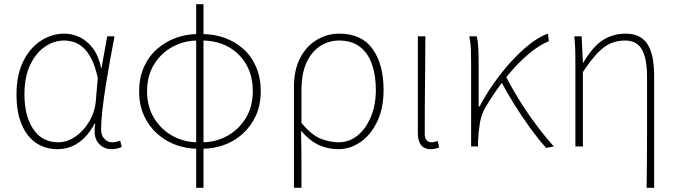

<svg xmlns="http://www.w3.org/2000/svg" viewBox="-20 -701 3246 919"><path d="M255 13Q198 13 154 -16Q110 -45 84.5 -103.5Q59 -162 59 -249Q59 -342 91 -407Q123 -472 175.5 -506Q228 -540 288 -540Q324 -540 359.5 -524Q395 -508 423 -472Q451 -436 464 -376H466L493 -527H528Q517 -470 506 -408.5Q495 -347 485.5 -287Q476 -227 470 -173.5Q464 -120 464 -79Q464 -53 479.5 -36.5Q495 -20 517 -20Q527 -20 537.5 -22.5Q548 -25 555 -28L563 2Q555 6 543 9.5Q531 13 514 13Q474 13 449.5 -18Q425 -49 436 -109H433Q366 13 255 13ZM258 -20Q302 -20 341.5 -47.5Q381 -75 408 -121Q435 -167 439 -222L448 -328Q435 -387 416 -422.5Q397 -458 374.5 -476.5Q352 -495 329.5 -501Q307 -507 287 -507Q238 -507 194.5 -477Q151 -447 124 -389.5Q97 -332 97 -249Q97 -145 139.5 -82.5Q182 -20 258 -20Z M926 11Q873 11 823 -7Q773 -25 733 -60.5Q693 -96 669.5 -147Q646 -198 646 -264Q646 -330 669.5 -381.5Q693 -433 733 -467.5Q773 -502 823 -520Q873 -538 926 -538V-507Q862 -507 807 -477.5Q752 -448 718 -393.5Q684 -339 684 -264Q684 -190 718 -135Q752 -80 807 -50Q862 -20 926 -20ZM948 11V-20Q1012 -20 1067 -50Q1122 -80 1156 -135Q1190 -190 1190 -264Q1190 -339 1158 -393.5Q1126 -448 1071.5 -477.5Q1017 -507 948 -507V-538Q1004 -538 1054.5 -520Q1105 -502 1144 -467.5Q1183 -433 1205.5 -381.5Q1228 -330 1228 -264Q1228 -198 1204.5 -147Q1181 -96 1141.5 -60.5Q1102 -25 1052 -7Q1002 11 948 11ZM919 198V-681H954V198Z M1387 198V-283Q1387 -368 1417.5 -425Q1448 -482 1497.5 -511Q1547 -540 1604 -540Q1711 -540 1763.5 -466.5Q1816 -393 1816 -271Q1816 -182 1785 -118Q1754 -54 1704.5 -20.5Q1655 13 1600 13Q1551 13 1507 -6.5Q1463 -26 1421 -75Q1422 -22 1422.5 19.5Q1423 61 1423 103Q1423 145 1423 198ZM1602 -20Q1651 -20 1691 -52Q1731 -84 1755 -141Q1779 -198 1779 -271Q1779 -338 1761 -391.5Q1743 -445 1704 -476Q1665 -507 1602 -507Q1556 -507 1515 -482Q1474 -457 1448.5 -404.5Q1423 -352 1423 -268V-113Q1470 -55 1514.5 -37.5Q1559 -20 1602 -20Z M2041 13Q2022 13 2008.5 5Q1995 -3 1987.5 -20.5Q1980 -38 1980 -66V-527H2016Q2016 -448 2015 -370.5Q2014 -293 2013.5 -215.5Q2013 -138 2013 -59Q2013 -40 2022 -30Q2031 -20 2044 -20Q2052 -20 2058.5 -21.5Q2065 -23 2075 -26L2082 4Q2075 8 2065 10.5Q2055 13 2041 13Z M2235 0V-396Q2235 -428 2234 -462Q2233 -496 2226 -527H2262Q2267 -509 2269 -475.5Q2271 -442 2271 -409V-191H2275Q2319 -273 2375.5 -345.5Q2432 -418 2491.5 -470Q2551 -522 2603 -540L2607 -504Q2562 -486 2510 -442.5Q2458 -399 2405.5 -334.5Q2353 -270 2304 -188Q2284 -155 2277 -112.5Q2270 -70 2268 -24V0ZM2594 7Q2558 -33 2518 -88Q2478 -143 2441 -202.5Q2404 -262 2377 -313L2403 -333Q2429 -281 2465.5 -222Q2502 -163 2545 -105.5Q2588 -48 2631 0Z M3075 198Q3076 132 3076.5 65Q3077 -2 3077 -68.5Q3077 -135 3077 -201.5Q3077 -268 3077 -334Q3077 -421 3052.5 -464Q3028 -507 2972 -507Q2935 -507 2904 -494Q2873 -481 2841 -448Q2809 -415 2770 -356V0H2734V-396Q2734 -428 2733.5 -457.5Q2733 -487 2729 -527H2764L2770 -401H2772Q2817 -478 2865.5 -509Q2914 -540 2975 -540Q3046 -540 3078.5 -490.5Q3111 -441 3111 -339V198Z"/></svg>

Font: Noto Sans TC Thin
Style: Regular
Weight: 100
Designer: Ryoko NISHIZUKA 西塚涼子 (kana, bopomofo & ideographs); Paul D. Hunt (Latin, Greek & Cyrillic); Sandoll Communications 산돌커뮤니
Foundry: Adobe
Version: Version 2.004-H2;hotconv 1.0.118;makeotfexe 2.5.65603